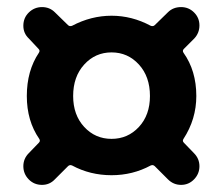

<svg xmlns="http://www.w3.org/2000/svg" viewBox="-20 -644 629 542"><path d="M134.8 -137.7Q120.1 -122.1 98.6 -122.1Q76.2 -122.1 61 -137.7Q45.9 -153.3 45.9 -174.8Q45.9 -196.3 61.5 -211.9L89.8 -241.2Q94.7 -246.1 90.8 -252Q55.7 -302.7 55.7 -373Q55.7 -444.3 89.8 -495.1Q93.8 -501 88.9 -505.9L61.5 -535.2Q45.9 -549.8 45.9 -571.3Q45.9 -593.8 61.5 -608.9Q77.1 -624 98.6 -624Q120.1 -624 134.8 -609.4L171.9 -573.2Q176.8 -568.4 183.6 -571.3Q237.3 -599.6 294.9 -599.6Q352.5 -599.6 405.3 -571.3Q412.1 -568.4 417 -573.2L454.1 -609.4Q468.8 -624 491.2 -624Q512.7 -624 527.8 -608.9Q543 -593.8 543 -572.3Q543 -550.8 528.3 -535.2L499 -505.9Q494.1 -501 498 -495.1Q534.2 -444.3 534.2 -373Q534.2 -307.6 498 -252Q494.1 -246.1 499 -241.2L527.3 -211.9Q543 -196.3 543 -174.8Q543 -153.3 527.8 -137.7Q512.7 -122.1 491.2 -122.1Q469.7 -122.1 454.1 -137.7L417 -174.8Q412.1 -179.7 405.3 -176.8Q354.5 -149.4 294.9 -149.4Q234.4 -149.4 183.6 -176.8Q176.8 -179.7 171.9 -174.8ZM403.3 -373Q403.3 -427.7 372.1 -461.9Q340.8 -496.1 294.9 -496.1Q249 -496.1 217.8 -461.9Q186.5 -427.7 186.5 -373Q186.5 -319.3 217.8 -285.6Q249 -252 294.9 -252Q340.8 -252 372.1 -285.6Q403.3 -319.3 403.3 -373Z"/></svg>

Font: Gen Jyuu Gothic P Bold
Style: Bold
Weight: 700
Designer: [Source Han Sans]
Ryoko NISHIZUKA  (kana & ideographs); Paul D. Hunt (Latin, Greek & Cyrillic); Wenlong ZHANG  (bopomofo
Version: Version 1.002.20150607